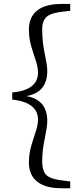

<svg xmlns="http://www.w3.org/2000/svg" viewBox="-20 -871 415 989"><path d="M43 -358.4V-394.5Q175.8 -407.2 175.8 -497.1Q175.8 -524.4 164.1 -559.6Q152.3 -593.8 140.6 -633.8Q128.9 -673.8 128.9 -718.8Q128.9 -783.2 171.4 -816.9Q213.9 -850.6 295.9 -850.6H341.8V-815.4L309.6 -811.5Q246.1 -805.7 221.7 -785.6Q197.3 -765.6 197.3 -719.7Q197.3 -655.3 210.9 -592.8Q223.6 -530.3 223.6 -506.8Q223.6 -394.5 116.2 -376Q223.6 -357.4 223.6 -246.1Q223.6 -221.7 210.9 -158.2Q197.3 -94.7 197.3 -41Q197.3 13.7 222.2 33.7Q247.1 53.7 309.6 59.6L341.8 63.5V98.6H295.9Q213.9 98.6 171.4 64.5Q128.9 30.3 128.9 -34.2Q128.9 -78.1 140.6 -118.2Q152.3 -158.2 164.1 -193.4Q175.8 -227.5 175.8 -254.9Q175.8 -342.8 43 -358.4Z"/></svg>

Font: GenEi Koburi Mincho v6
Style: Regular
Weight: 400
Designer: o_tamon (Modified)
Foundry: o_tamon / Adobe Systems Incorporated
Version: Version 6.1